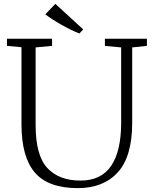

<svg xmlns="http://www.w3.org/2000/svg" viewBox="-20 -958 810 992"><path d="M16 0ZM739 -721 663 -713V-324Q663 -149 588.5 -67.5Q514 14 382 14Q229 14 160 -66.5Q91 -147 91 -316V-714L16 -721V-758H249V-721L164 -713V-313Q164 -155 224.5 -90Q285 -25 396 -25Q503 -25 554.5 -101.5Q606 -178 606 -324V-713L522 -721V-758H739ZM214 -884 266 -938 410 -806 390 -785Q345 -803 296.5 -830.5Q248 -858 214 -884Z"/></svg>

Font: Martel UltraLight
Style: Regular
Weight: 250
Designer: Dan Reynolds
Foundry: Dan Reynolds
Version: Version 1.001; ttfautohint (v1.1) -l 5 -r 5 -G 72 -x 0 -D la